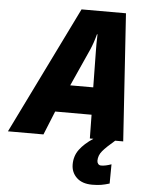

<svg xmlns="http://www.w3.org/2000/svg" viewBox="-119 -765 835 1072"><g transform="rotate(5 299.0 -229.0)"><path d="M294 -714H543L590 0H403L401 -133H197L143 0H-56ZM397 -286 394 -491Q393 -525 395 -583H392Q379 -534 362 -495L268 -286ZM320 152Q320 105 346.5 69Q373 33 423 0H545Q498 40 477 65Q456 90 456 120Q456 130 462 137.5Q468 145 479 145Q503 145 536 133L535 241Q509 249 488 252.5Q467 256 438 256Q382 256 351 226.5Q320 197 320 152Z"/></g></svg>

Font: Noto Sans Display Black
Style: Italic
Weight: 900
Italic angle: -12°
Designer: Monotype Design team
Foundry: Monotype Imaging Inc.
Version: Version 1.000